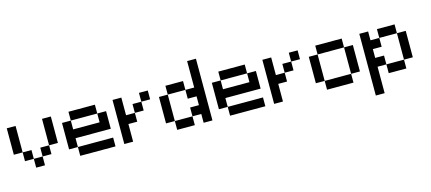

<svg xmlns="http://www.w3.org/2000/svg" viewBox="-67 -1447 5245 2338"><g transform="rotate(-15 2555.5 -278.0)"><path d="M333.3 0H222.2V-111.1H333.3ZM222.2 -111.1H111.1V-222.2H222.2ZM444.4 -111.1H333.3V-222.2H444.4ZM111.1 -222.2H0V-555.6H111.1ZM555.6 -222.2H444.4V-555.6H555.6Z M1111.1 -444.4H777.8V-555.6H1111.1ZM777.8 -222.2V-111.1H666.7V-444.4H777.8V-333.3H1111.1V-444.4H1222.2V-222.2ZM1222.2 0H777.8V-111.1H1222.2Z M1666.7 -333.3H1555.6V-444.4H1666.7ZM1777.8 -444.4H1666.7V-555.6H1777.8ZM1444.4 -222.2V0H1333.3V-555.6H1444.4V-333.3H1555.6V-222.2Z M2000 -111.1H1888.9V-444.4H2000ZM2333.3 -333.3H2222.2V-444.4H2333.3V-777.8H2444.4V0H2333.3V-111.1H2222.2V-222.2H2333.3ZM2222.2 0H2000V-111.1H2222.2ZM2222.2 -444.4H2000V-555.6H2222.2Z M3000 -444.4H2666.7V-555.6H3000ZM2666.7 -222.2V-111.1H2555.6V-444.4H2666.7V-333.3H3000V-444.4H3111.1V-222.2ZM3111.1 0H2666.7V-111.1H3111.1Z M3555.6 -333.3H3444.4V-444.4H3555.6ZM3666.7 -444.4H3555.6V-555.6H3666.7ZM3333.3 -222.2V0H3222.2V-555.6H3333.3V-333.3H3444.4V-222.2Z M3888.9 -111.1H3777.8V-444.4H3888.9ZM4222.2 -444.4H3888.9V-555.6H4222.2ZM4333.3 -111.1H4222.2V-444.4H4333.3ZM4222.2 0H3888.9V-111.1H4222.2Z M4888.9 -111.1V-444.4H5000V-111.1ZM4555.6 -222.2H4666.7V-111.1H4555.6V222.2H4444.4V-555.6H4555.6V-444.4H4666.7V-333.3H4555.6ZM4666.7 -444.4V-555.6H4888.9V-444.4ZM4666.7 0V-111.1H4888.9V0Z"/></g></svg>

Font: Pixeloid Sans
Style: Regular
Weight: 400
Designer: GGBotNet
Foundry: GGBotNet
Version: 0.5